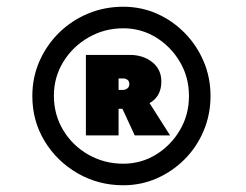

<svg xmlns="http://www.w3.org/2000/svg" viewBox="-20 -769 729 570"><path d="M346 -219Q272 -219 210.5 -254.5Q149 -290 112.5 -350Q76 -410 76 -484Q76 -539 97 -587Q118 -635 155 -671.5Q192 -708 241 -728.5Q290 -749 346 -749Q399 -749 445.5 -728.5Q492 -708 528 -671.5Q564 -635 584.5 -587Q605 -539 605 -484Q605 -429 584.5 -380.5Q564 -332 528 -296Q492 -260 445.5 -239.5Q399 -219 346 -219ZM346 -283Q399 -283 443 -310Q487 -337 514 -382.5Q541 -428 541 -484Q541 -540 514 -585.5Q487 -631 443 -658Q399 -685 346 -685Q290 -685 243 -658Q196 -631 168 -585.5Q140 -540 140 -485Q140 -428 168 -382Q196 -336 243 -309.5Q290 -283 346 -283ZM380 -367 343 -447 422 -466 485 -367ZM235 -367V-606H365Q405 -606 432 -584.5Q459 -563 459 -527Q459 -486 429 -466Q399 -446 365 -446H321L332 -460V-367ZM332 -495 321 -502H345Q352 -502 358 -506.5Q364 -511 364 -519Q364 -528 358.5 -532Q353 -536 347 -536H321L332 -544Z"/></svg>

Font: Lexend Zetta Black
Style: Regular
Weight: 900
Designer: Bonnie Shaver-Troup, Thomas Jockin
Foundry: Lexend
Version: Version 1.007